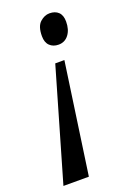

<svg xmlns="http://www.w3.org/2000/svg" viewBox="-140 -597 574 830"><g transform="rotate(-20 147.0 -182.0)"><path d="M192 -402Q167 -402 151.5 -417Q136 -432 136 -461Q136 -506 156.5 -524.5Q177 -543 200 -543Q226 -543 241 -528.5Q256 -514 256 -485Q256 -448 238.5 -425Q221 -402 192 -402ZM2 179 150 -331H192L119 179Z"/></g></svg>

Font: Noto Serif ExtraCondensed Medium
Style: Italic
Weight: 500
Width: 2
Italic angle: -12°
Designer: Monotype Design Team
Foundry: Monotype Imaging Inc.
Version: Version 2.013; ttfautohint (v1.8.4.7-5d5b)